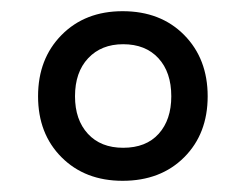

<svg xmlns="http://www.w3.org/2000/svg" viewBox="-20 -746 440 343"><path d="M199 -423Q132 -423 90 -465Q48 -507 48 -574Q48 -641 90 -683.5Q132 -726 199 -726Q267 -726 309 -683.5Q351 -641 351 -574Q351 -507 309 -465Q267 -423 199 -423ZM200 -482Q241 -482 263.5 -507Q286 -532 286 -574Q286 -617 263 -642Q240 -667 200 -667Q161 -667 137.5 -642Q114 -617 114 -574Q114 -532 137 -507Q160 -482 200 -482Z"/></svg>

Font: Noto Serif Makasar
Style: Regular
Weight: 400
Designer: Sérgio Martins
Version: Version 1.001; ttfautohint (v1.8.4.7-5d5b)